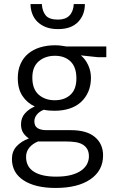

<svg xmlns="http://www.w3.org/2000/svg" viewBox="-20 -700 576 950"><path d="M68 -314Q68 -353 81.5 -383.5Q95 -414 119.5 -434.5Q144 -455 178 -465.5Q212 -476 252 -476Q269 -476 282.5 -474Q296 -472 309 -470H506V-417H464L380 -426Q403 -407 416.5 -377.5Q430 -348 430 -315Q430 -276 416.5 -245.5Q403 -215 379.5 -194Q356 -173 323 -162.5Q290 -152 251 -152Q237 -152 223.5 -153Q210 -154 197 -157Q174 -148 162 -132.5Q150 -117 150 -100Q150 -76 166 -66Q182 -56 210 -56H331Q409 -56 449.5 -22Q490 12 490 69Q490 144 427.5 187Q365 230 255 230Q155 230 97 192.5Q39 155 39 86Q39 49 62 24Q85 -1 123 -15Q106 -26 95 -42.5Q84 -59 84 -85Q84 -117 103.5 -139Q123 -161 152 -173Q114 -191 91 -225.5Q68 -260 68 -314ZM168 0Q141 11 125 30.5Q109 50 109 76Q109 125 147.5 149.5Q186 174 258 174Q302 174 333 165.5Q364 157 383.5 142.5Q403 128 411.5 110Q420 92 420 74Q420 52 411.5 37.5Q403 23 388 14.5Q373 6 352 3Q331 0 306 0ZM358 -312Q358 -368 329 -396Q300 -424 252 -424Q204 -424 172 -397Q140 -370 140 -316Q140 -259 171.5 -231.5Q203 -204 251 -204Q299 -204 328.5 -231Q358 -258 358 -312ZM187 -680Q189 -645 206 -624Q223 -603 267 -603Q304 -603 323.5 -623Q343 -643 345 -680H400Q400 -626 366 -591Q332 -556 267 -556Q231 -556 205.5 -566.5Q180 -577 163.5 -594Q147 -611 139 -633.5Q131 -656 131 -680Z"/></svg>

Font: Ek Mukta Light
Style: Regular
Weight: 300
Designer: Girish Dalvi and Yashodeep Gholap
Foundry: Ek Type
Version: Version 2.538;PS 1.002;hotconv 16.6.51;makeotf.lib2.5.65220;